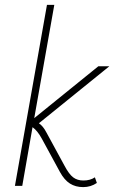

<svg xmlns="http://www.w3.org/2000/svg" viewBox="-20 -760 467 785"><path d="M41 0 172 -740H202L120 -277L382 -489H427L139 -256Q156 -245 170 -218L244 -82Q262 -48 279 -35Q296 -22 321 -22Q349 -22 368 -35L376 -12Q351 5 320 5Q289 5 266 -9.5Q243 -24 225 -57L151 -193Q133 -226 113 -240L71 0Z"/></svg>

Font: Livvic Thin
Style: Italic
Weight: 250
Italic angle: -10°
Designer: Jacques Le Bailly, Baron von Fonthausen
Version: Version 1.001; ttfautohint (v1.8.2)